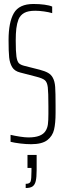

<svg xmlns="http://www.w3.org/2000/svg" viewBox="-20 -716 322 964"><path d="M33 -4V-39Q54 -34 80 -30Q106 -26 123 -26Q189 -26 209 -59Q218 -73 220.5 -92Q223 -111 223 -143V-183Q223 -252 220 -277.5Q217 -303 205.5 -313Q194 -323 162 -331L81 -352Q53 -359 41 -379Q29 -399 26 -428Q23 -457 23 -515Q23 -604 49.5 -650Q76 -696 148 -696Q178 -696 203.5 -692.5Q229 -689 242 -683V-650Q226 -655 201.5 -658.5Q177 -662 157 -662Q121 -662 101.5 -651Q82 -640 73 -619Q65 -598 62 -573Q59 -548 59 -513Q59 -457 62.5 -432.5Q66 -408 74.5 -399Q83 -390 104 -385L179 -366Q206 -359 221.5 -350Q237 -341 245 -326Q255 -308 257 -279.5Q259 -251 259 -188V-149Q259 -98 251.5 -65.5Q244 -33 217.5 -12.5Q191 8 136 8Q111 8 82 4.5Q53 1 33 -4ZM138 144V127H118V62H164V137Q164 174 159.5 193Q155 212 143.5 220Q132 228 109 228V207Q129 207 133.5 195.5Q138 184 138 144Z"/></svg>

Font: Saira Ultra Condensed Thin
Style: Regular
Weight: 100
Width: 1
Designer: Hector Gatti with collaboration of the Omnibus-Type team
Foundry: Omnibus-Type
Version: Version 1.001; ttfautohint (v1.8)